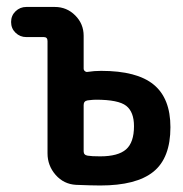

<svg xmlns="http://www.w3.org/2000/svg" viewBox="-20 -540 540 566"><path d="M226.6 -230.5V-93.8Q226.6 -83 238.3 -81.1Q250 -79.1 275.4 -79.1Q328.1 -79.1 351.6 -99.6Q375 -120.1 375 -168Q375 -210 352.1 -228Q329.1 -246.1 262.7 -246.1Q253.9 -246.1 238.3 -244.1Q226.6 -242.2 226.6 -230.5ZM57.6 -430.7Q39.1 -430.7 25.9 -443.4Q12.7 -456.1 12.7 -475.1Q12.7 -494.1 25.9 -506.8Q39.1 -519.5 57.6 -519.5H141.6Q176.8 -519.5 201.7 -494.6Q226.6 -469.7 226.6 -434.6V-337.9Q226.6 -333 230.5 -330.1Q234.4 -327.1 238.3 -328.1Q257.8 -331.1 278.3 -331.1Q383.8 -331.1 433.1 -290.5Q482.4 -250 482.4 -165Q482.4 -74.2 432.1 -33.7Q381.8 6.8 275.4 6.8Q252 6.8 204.1 4.9Q168 2.9 144 -24.4Q120.1 -51.8 120.1 -87.9V-418.9Q120.1 -430.7 109.4 -430.7Z"/></svg>

Font: Rounded-X Mgen+ 1m medium
Style: Regular
Weight: 500
Designer: [Source Han Sans]
Ryoko NISHIZUKA  (kana & ideographs); Paul D. Hunt (Latin, Greek & Cyrillic); Wenlong ZHANG  (bopomofo
Version: Version 1.059.20150602